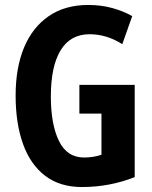

<svg xmlns="http://www.w3.org/2000/svg" viewBox="-20 -744 614 774"><path d="M300 -402H523V-30Q422 10 310 10Q222 10 162.5 -35Q103 -80 73 -163Q43 -246 43 -359Q43 -471 77 -552.5Q111 -634 176.5 -679Q242 -724 336 -724Q388 -724 433 -711.5Q478 -699 513 -679L473 -566Q410 -606 341 -606Q264 -606 224.5 -541.5Q185 -477 185 -355Q185 -243 217.5 -176Q250 -109 319 -109Q356 -109 389 -120V-286H300Z"/></svg>

Font: Noto Sans Armenian ExtraCondensed
Style: Bold
Weight: 700
Width: 2
Designer: Monotype Design Team
Foundry: Monotype Imaging Inc.
Version: Version 2.008; ttfautohint (v1.8.4.7-5d5b)